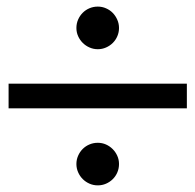

<svg xmlns="http://www.w3.org/2000/svg" viewBox="-20 -580 589 579"><path d="M274.9 -560.1Q288.1 -560.1 299.8 -554.9Q311.5 -549.8 320.1 -541Q328.6 -532.2 333.7 -520.5Q338.9 -508.8 338.9 -495.6Q338.9 -482.9 334 -471.2Q329.1 -459.5 320.3 -450.7Q311.5 -441.9 299.8 -436.8Q288.1 -431.6 274.9 -431.6Q261.7 -431.6 250 -436.8Q238.3 -441.9 229.5 -450.7Q220.7 -459.5 215.6 -470.9Q210.4 -482.4 210.4 -495.6Q210.4 -509.3 215.6 -521Q220.7 -532.7 229.5 -541.5Q238.3 -550.3 250 -555.2Q261.7 -560.1 274.9 -560.1ZM5.9 -327.6H543.5V-253.4H5.9ZM274.9 -149.4Q288.1 -149.4 299.6 -144.3Q311 -139.2 319.8 -130.4Q328.6 -121.6 333.7 -110.1Q338.9 -98.6 338.9 -85.4Q338.9 -72.3 334 -60.5Q329.1 -48.8 320.3 -40Q311.5 -31.2 299.8 -26.1Q288.1 -21 274.9 -21Q261.7 -21 250 -26.1Q238.3 -31.2 229.5 -40Q220.7 -48.8 215.6 -60.5Q210.4 -72.3 210.4 -85.4Q210.4 -98.6 215.6 -110.4Q220.7 -122.1 229.5 -130.9Q238.3 -139.6 250 -144.5Q261.7 -149.4 274.9 -149.4Z"/></svg>

Font: XB Kayhan
Style: Bold
Weight: 700
Designer: Behnam
Foundry: Irmug
Version: Version 7.300 2009